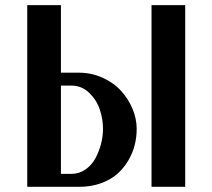

<svg xmlns="http://www.w3.org/2000/svg" viewBox="-20 -720 817 740"><path d="M85 0ZM214.8 -390.1V-49.8H254.9Q285.2 -49.8 309.6 -66.9Q334 -84 348.1 -110.6Q362.3 -137.2 369.6 -166.3Q377 -195.3 377 -223.1Q377 -260.7 364.7 -297.6Q352.5 -334.5 323.7 -362.3Q294.9 -390.1 254.9 -390.1ZM506.8 -223.1Q506.8 -191.9 499.3 -161.4Q491.7 -130.9 474.4 -101.3Q457 -71.8 431.9 -49.6Q406.7 -27.3 368.9 -13.7Q331.1 0 285.2 0H85V-700.2H214.8V-439.9H283.2Q332.5 -439.9 375.5 -420.4Q418.5 -400.9 446.8 -369.6Q475.1 -338.4 491 -300Q506.8 -261.7 506.8 -223.1ZM693.8 -700.2V0H564V-700.2Z"/></svg>

Font: Pfennig
Style: Bold
Weight: 700
Version: Version 20120410 ; ttfautohint (v0.8)